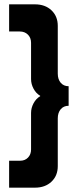

<svg xmlns="http://www.w3.org/2000/svg" viewBox="-20 -756 368 884"><path d="M246 -211V9Q246 53 217 80.5Q188 108 141 108H22V-16H73Q95 -16 109 -30.5Q123 -45 123 -68V-236Q123 -259 134.5 -280.5Q146 -302 165 -313V-315Q146 -326 134.5 -347.5Q123 -369 123 -392V-559Q123 -582 108.5 -596.5Q94 -611 71 -611H22V-736H141Q188 -736 217 -708.5Q246 -681 246 -637V-417Q246 -391 259.5 -375Q273 -359 296 -359V-269Q273 -269 259.5 -253Q246 -237 246 -211Z"/></svg>

Font: Non Bureau Extended
Style: Bold
Weight: 700
Width: 7
Designer: Jona Saucedo
Foundry: Non Foundry
Version: Version 1.000; ttfautohint (v1.8.4)